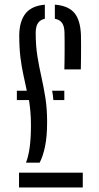

<svg xmlns="http://www.w3.org/2000/svg" viewBox="-20 -826 437 846"><path d="M94.5 -109.3Q105 -135.5 110.7 -176.1Q116.4 -216.7 116.4 -275.8Q116.4 -307.8 113.9 -334.5Q111.5 -361.2 107.8 -385.2H54.3V-426.2H98.1Q90.7 -461.3 83 -496.3Q75.3 -531.2 70 -573.3Q64.8 -615.3 64.8 -670.6Q65.5 -732.1 92.2 -766.1Q118.9 -800.2 177.6 -805.4V-743.4Q157.1 -738.8 147.3 -724.2Q137.5 -709.7 137.3 -681.7Q137.3 -624.4 144.9 -577.6Q152.5 -530.8 162.5 -486.8Q172.4 -442.9 180 -395.3Q187.6 -347.6 187.6 -288.3Q187.6 -225.6 178.7 -181.8Q169.8 -138 154.7 -109.3ZM63.8 0V-65.2H344.7V0ZM215.1 -385.2Q214.4 -396.3 213 -406.4Q211.5 -416.4 209.7 -426.2H263.4V-385.2ZM263.6 -520.3Q264.1 -539 264.4 -559.6Q264.6 -580.2 264.7 -601Q264.7 -621.8 264.7 -642.4Q264.7 -662.9 264.2 -681.7Q263.7 -710 253.8 -724.5Q243.9 -739.1 221.7 -743.3V-805.5Q280.8 -800.9 307.7 -769.1Q334.5 -737.2 336.7 -670.4Q337.2 -651.5 337.2 -623.3Q337.2 -595.1 336.9 -567.1Q336.6 -539.2 336.1 -520.3Z"/></svg>

Font: Big Shoulders Stencil Display SC Thin
Style: Regular
Weight: 100
Designer: Patric King
Foundry: XO Type Co
Version: Version 2.001